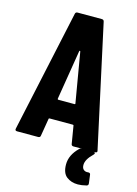

<svg xmlns="http://www.w3.org/2000/svg" viewBox="-132 -770 734 1031"><g transform="rotate(15 235.0 -254.5)"><path d="M8 -13 154 -689Q156 -700 167 -700H302Q313 -700 315 -689L462 -13L463 -9Q463 0 452 0H332Q320 0 319 -11L303 -107Q303 -112 297 -112H170Q164 -112 164 -107L148 -11Q147 0 135 0H18Q5 0 8 -13ZM188 -221H278Q283 -221 282 -226L235 -502Q234 -505 232 -505Q230 -505 229 -502L184 -226Q184 -221 188 -221ZM463 174Q463 181 455 184Q427 191 407 191Q369 191 343.5 171Q318 151 318 103Q318 51 364 6Q370 0 379 0H442Q452 0 452 6Q452 10 447 15Q409 51 409 82Q409 100 419 108Q429 116 443 114H446Q456 114 457 124L463 170Z"/></g></svg>

Font: Barlow Condensed
Style: Bold
Weight: 700
Width: 3
Designer: Jeremy Tribby
Foundry: Tribby Type
Version: Version 1.500